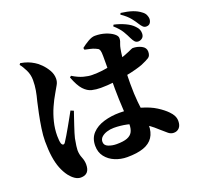

<svg xmlns="http://www.w3.org/2000/svg" viewBox="-155 -1030 1311 1272"><g transform="rotate(-20 500.0 -394.5)"><path d="M869 -644Q854 -645 845.5 -654.5Q837 -664 828 -682Q817 -706 800.5 -734Q784 -762 747 -795L753 -805Q794 -796 830.5 -779Q867 -762 887 -740Q901 -726 906 -713.5Q911 -701 911 -687Q911 -665 898 -654.5Q885 -644 869 -644ZM539 51Q494 51 454 34.5Q414 18 389 -14Q364 -46 364 -92Q364 -145 395.5 -178.5Q427 -212 479 -227.5Q531 -243 590 -243Q676 -243 736.5 -225.5Q797 -208 838 -182Q879 -156 904 -130Q921 -113 929.5 -95.5Q938 -78 938 -59Q938 -28 923 -11.5Q908 5 884 5Q864 5 847 -8.5Q830 -22 799 -50Q751 -95 704 -119Q657 -143 611 -152.5Q565 -162 520 -162Q494 -162 470.5 -154.5Q447 -147 432.5 -133.5Q418 -120 418 -100Q418 -75 444.5 -64.5Q471 -54 502 -54Q551 -54 577.5 -64.5Q604 -75 615 -96Q626 -117 626 -149Q626 -166 624.5 -193.5Q623 -221 621 -255.5Q619 -290 617.5 -328Q616 -366 616 -402Q616 -447 616.5 -493Q617 -539 617 -576.5Q617 -614 617 -633Q617 -660 613.5 -671.5Q610 -683 604 -687Q598 -691 588 -695Q571 -703 551.5 -707Q532 -711 515 -715L512 -728Q533 -745 561 -761.5Q589 -778 611 -778Q651 -778 684.5 -767Q718 -756 738.5 -740Q759 -724 759 -708Q759 -695 756 -686Q753 -677 749 -666.5Q745 -656 742 -640Q738 -620 733.5 -581.5Q729 -543 726 -495.5Q723 -448 723 -400Q723 -324 728.5 -269.5Q734 -215 739.5 -175Q745 -135 745 -101Q745 -49 722.5 -15Q700 19 654.5 35Q609 51 539 51ZM204 73Q183 73 163 59.5Q143 46 126 24Q105 -4 90.5 -40.5Q76 -77 69 -125Q62 -173 62 -234Q62 -273 69.5 -323.5Q77 -374 87 -422Q97 -470 104 -500Q114 -537 120 -571Q126 -605 126 -643Q126 -681 109.5 -714.5Q93 -748 77 -767L84 -777Q113 -772 134.5 -764Q156 -756 177 -743Q195 -733 217.5 -710.5Q240 -688 256.5 -659.5Q273 -631 273 -600Q273 -577 262 -558Q251 -539 234 -509Q213 -474 193.5 -430Q174 -386 162 -337.5Q150 -289 150 -240Q150 -225 151.5 -209Q153 -193 156 -185Q161 -173 169 -172.5Q177 -172 184 -184Q193 -198 207 -221Q221 -244 236 -271Q251 -298 265.5 -323.5Q280 -349 290 -368L311 -359Q304 -338 295.5 -313.5Q287 -289 279 -264.5Q271 -240 264.5 -219.5Q258 -199 255 -185Q249 -152 246.5 -134Q244 -116 244 -105Q244 -76 255 -49.5Q266 -23 266 3Q266 73 204 73ZM531 -440Q498 -440 468.5 -447Q439 -454 412.5 -482.5Q386 -511 362 -575L372 -583Q413 -558 447 -549Q481 -540 506 -540Q545 -540 577.5 -544Q610 -548 638.5 -555Q667 -562 692 -569Q757 -589 785.5 -602.5Q814 -616 818 -616Q851 -616 879.5 -601.5Q908 -587 908 -559Q908 -530 892 -519Q876 -508 836 -491Q821 -485 788.5 -476Q756 -467 713 -459Q670 -451 623 -445.5Q576 -440 531 -440ZM953 -719Q940 -719 930.5 -728Q921 -737 911 -753Q901 -770 880 -797Q859 -824 818 -852L823 -862Q870 -856 903 -845Q936 -834 960 -815Q977 -803 983.5 -787.5Q990 -772 990 -761Q990 -744 981 -731.5Q972 -719 953 -719Z"/></g></svg>

Font: Noto Serif SC ExtraLight Black
Style: Regular
Weight: 900
Version: Version 2.002-H1;hotconv 1.1.0;makeotfexe 2.6.0